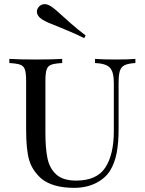

<svg xmlns="http://www.w3.org/2000/svg" viewBox="-20 -892 698 926"><path d="M633 -588Q598 -586 581 -577.5Q564 -569 558 -549.5Q552 -530 552 -492V-271Q552 -202 542.5 -153.5Q533 -105 511 -69Q487 -31 441.5 -8.5Q396 14 338 14Q235 14 180 -30Q136 -69 121 -119Q106 -169 106 -268V-502Q106 -540 100 -557Q94 -574 77.5 -580Q61 -586 25 -588V-608Q67 -605 153 -605Q233 -605 280 -608V-588Q244 -586 227.5 -580Q211 -574 205 -557Q199 -540 199 -502V-251Q199 -177 209 -128.5Q219 -80 251.5 -50.5Q284 -21 347 -21Q447 -21 488 -84Q529 -147 529 -260V-492Q529 -546 509.5 -566Q490 -586 438 -588V-608Q474 -605 540 -605Q600 -605 633 -608ZM286 -811Q293 -805 322.5 -778.5Q352 -752 393 -721L386 -708Q332 -735 257 -765Q206 -784 185 -797Q158 -814 158 -836Q158 -846 164 -855Q176 -872 195 -872Q209 -872 225 -862Q249 -846 286 -811Z"/></svg>

Font: Playfair Display SC
Style: Regular
Weight: 400
Designer: Claus Eggers Sørensen
Foundry: Claus Eggers Sørensen
Version: Version 1.200; ttfautohint (v1.6)